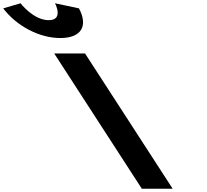

<svg xmlns="http://www.w3.org/2000/svg" viewBox="-685 -1151 1261 1171"><path d="M-349.6 -1131C-349.6 -1131 -293.9 -1028 -387.9 -1028C-481.9 -1028 -559.6 -1131 -559.6 -1131L-665.5 -1100C-584.2 -993 -446.3 -919 -317.3 -919C-188.3 -919 -146.2 -993 -203.5 -1100ZM-166.4 -825H-354.4L180 0H368Z"/></svg>

Font: Hussar
Style: BdOpOblSeven
Weight: 700
Foundry: Cannot Into Space Fonts
Version: Version 2.00